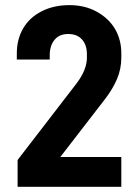

<svg xmlns="http://www.w3.org/2000/svg" viewBox="-20 -721 532 741"><path d="M47.9 -103.5 277.3 -401.4Q315.4 -453.1 315.4 -498V-511.7Q315.4 -547.9 295.9 -569.3Q277.3 -589.8 243.2 -589.8Q210 -589.8 191.4 -568.4Q171.9 -545.9 171.9 -506.8V-491.2H44.9V-514.6Q44.9 -569.3 69.3 -611.3Q93.8 -653.3 139.6 -676.8Q186.5 -701.2 248 -701.2Q307.6 -701.2 353.5 -675.8Q399.4 -650.4 423.8 -609.4Q448.2 -567.4 448.2 -515.6V-499Q448.2 -455.1 431.6 -416Q415 -377 384.8 -337.9L212.9 -115.2H448.2V0H47.9Z"/></svg>

Font: DINish
Style: Bold
Weight: 700
Designer: Bert Driehuis
Foundry: Playbeing
Version: Version 3.008; git-95204e4c-release